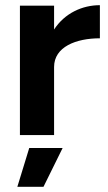

<svg xmlns="http://www.w3.org/2000/svg" viewBox="-20 -522 419 742"><path d="M57 0H189V-263C189 -341 274 -374 366 -374V-502C298 -502 230 -471 189 -408V-500H57ZM47 200H148L222 50H93Z"/></svg>

Font: HB Figtree Prototype
Style: Bold
Weight: 700
Designer: Alfredo Marco Pradil
Foundry: Hanken Design Co.®
Version: Version 1.002;Glyphs 3.2 (3228)